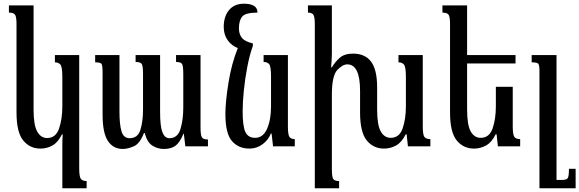

<svg xmlns="http://www.w3.org/2000/svg" viewBox="-20 -789 3123 1035"><path d="M447 226H316V-3Q316 -17 316.5 -34.5Q317 -52 318 -65H314Q293 -22 263 -5Q233 12 198 12Q141 12 105 -32Q69 -76 69 -183V-659Q69 -700 60.5 -710.5Q52 -721 28 -721V-760H161V-198Q161 -115 180.5 -80Q200 -45 234 -45Q281 -45 298.5 -96.5Q316 -148 316 -216V-374Q316 -429 305.5 -441Q295 -453 276 -453V-492H407V118Q407 165 416.5 176Q426 187 447 187Z M929 -455V-492H1061V-102Q1061 -60 1068.5 -48.5Q1076 -37 1101 -37V0H979L971 -68H969Q949 -20 925.5 -3Q902 14 863 14Q830 14 801.5 -4Q773 -22 760 -72H756Q734 -14 700.5 0Q667 14 642 14Q590 14 561.5 -29.5Q533 -73 533 -170V-398Q533 -437 527 -445Q521 -453 493 -453V-492H624V-186Q624 -118 635 -81Q646 -44 679 -44Q723 -44 737 -89.5Q751 -135 751 -198V-390Q751 -432 744.5 -443.5Q738 -455 711 -455V-492H843V-186Q843 -108 855.5 -76Q868 -44 893 -44Q938 -44 953 -94Q968 -144 968 -211V-388Q968 -431 962 -443Q956 -455 929 -455Z M1440 -69Q1427 -35 1395.5 -11.5Q1364 12 1325 12Q1265 12 1230 -29Q1195 -70 1195 -174Q1195 -239 1211.5 -342.5Q1228 -446 1262 -530Q1229 -542 1207.5 -572Q1186 -602 1186 -644Q1186 -700 1214.5 -734.5Q1243 -769 1295 -769Q1368 -769 1368 -721Q1304 -721 1286 -700Q1268 -679 1268 -636Q1268 -605 1284 -585Q1300 -565 1343 -555V-541Q1326 -495 1313.5 -430.5Q1301 -366 1294.5 -301.5Q1288 -237 1288 -189Q1288 -108 1303 -77Q1318 -46 1355 -46Q1398 -46 1419.5 -94.5Q1441 -143 1441 -216V-375Q1441 -431 1431 -443Q1421 -455 1401 -455V-492H1532V-108Q1532 -61 1541 -50Q1550 -39 1569 -39V0H1452L1444 -69Z M2259 -492V-108Q2259 -61 2268.5 -50Q2278 -39 2300 -39V0H2179L2172 -65H2167Q2146 -22 2115.5 -5Q2085 12 2050 12Q1993 12 1957 -32Q1921 -76 1921 -183V-299Q1921 -442 1852 -442Q1827 -442 1798 -411.5Q1769 -381 1769 -278V124Q1769 168 1777.5 177.5Q1786 187 1808 187V226H1677V-659Q1677 -700 1668.5 -710.5Q1660 -721 1640 -721V-760H1769V-498Q1769 -479 1767.5 -461.5Q1766 -444 1765 -426H1769Q1786 -455 1811.5 -477.5Q1837 -500 1883 -500Q1948 -500 1980.5 -456.5Q2013 -413 2013 -318V-198Q2013 -115 2032.5 -80.5Q2052 -46 2086 -46Q2133 -46 2150.5 -97Q2168 -148 2168 -216V-374Q2168 -429 2157.5 -441Q2147 -453 2128 -453V-492Z M2652 -65Q2631 -22 2600.5 -5Q2570 12 2535 12Q2478 12 2442 -32Q2406 -76 2406 -183V-659Q2406 -700 2397.5 -710.5Q2389 -721 2365 -721V-760H2498V-492H2759V-447H2498V-198Q2498 -115 2517.5 -80.5Q2537 -46 2571 -46Q2618 -46 2635.5 -97Q2653 -148 2653 -216V-321H2744V-108Q2744 -61 2753.5 -50Q2763 -39 2784 -39V0H2664L2657 -65Z M3083 226H2888V-408Q2888 -439 2881 -446Q2874 -453 2846 -453V-492H2980V181H3009Q3033 181 3040 172Q3047 163 3047 121H3083Z"/></svg>

Font: Noto Serif Armenian Condensed Regular
Style: Regular
Weight: 400
Width: 3
Designer: Monotype Design Team
Foundry: Monotype Imaging Inc.
Version: Version 1.900